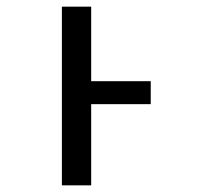

<svg xmlns="http://www.w3.org/2000/svg" viewBox="-20 -557 640 577"><path d="M166 0V-537H254V-313H433V-244H254V0Z"/></svg>

Font: Noto Sans Mono
Style: Regular
Weight: 400
Designer: Monotype Design Team
Foundry: Monotype Imaging Inc.
Version: Version 2.014